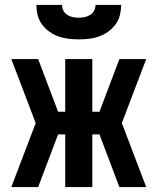

<svg xmlns="http://www.w3.org/2000/svg" viewBox="-20 -760 640 780"><path d="M26 0 125 -260 26 -520H135L216 -306H245V-520H355V-306H384L465 -520H574L475 -260L574 0H465L384 -214H355V0H245V-214H216L135 0ZM300 -600Q279 -600 258 -602.5Q237 -605 217.5 -612Q198 -619 180.5 -631.5Q163 -644 150.5 -661Q138 -678 133 -698.5Q128 -719 128 -740H232Q232 -728 237.5 -717Q243 -706 253.5 -699.5Q264 -693 276 -690.5Q288 -688 300 -688Q312 -688 324 -690.5Q336 -693 346.5 -699.5Q357 -706 362.5 -717Q368 -728 368 -740H472Q472 -719 467 -698.5Q462 -678 449.5 -661Q437 -644 419.5 -631.5Q402 -619 382.5 -612Q363 -605 342 -602.5Q321 -600 300 -600Z"/></svg>

Font: Iosevka Custom Extended
Style: Bold
Weight: 700
Width: 7
Monospace: yes
Designer: Belleve Invis
Foundry: Belleve Invis
Version: Version 11.2.4; ttfautohint (v1.8.4)